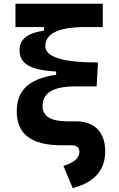

<svg xmlns="http://www.w3.org/2000/svg" viewBox="-20 -752 626 1007"><path d="M299.8 9.8H356.4C381.8 9.8 396.5 22.9 396.5 45.4C396.5 78.1 365.2 102.1 312.5 118.2L361.3 234.4C475.6 204.6 531.7 141.1 531.7 41C531.7 -58.1 476.1 -115.7 378.9 -115.7H332.5C246.6 -115.7 203.1 -142.1 203.1 -196.3C203.1 -264.6 259.8 -298.8 373.5 -298.8H486.8L493.7 -424.3C309.1 -424.3 217.8 -452.6 217.8 -510.3C217.8 -572.3 279.3 -605.5 402.8 -609.9H519V-732.4H61V-609.9H210.9V-591.3C125.5 -579.1 82.5 -547.4 82.5 -488.3C82.5 -420.9 134.3 -384.3 274.4 -377V-359.9C125.5 -337.9 67.9 -274.4 67.9 -167C67.9 -49.3 145 9.8 299.8 9.8Z"/></svg>

Font: CaskaydiaCove Nerd Font
Style: Bold
Weight: 700
Designer: Aaron Bell
Foundry: Saja Typeworks
Version: Version 2111.1;Nerd Fonts 2.3.0